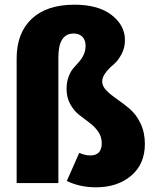

<svg xmlns="http://www.w3.org/2000/svg" viewBox="-20 -781 649 819"><path d="M298 -761Q399 -761 456 -717Q513 -673 513 -610Q513 -577 498 -549Q483 -521 464.5 -506Q446 -491 431 -471.5Q416 -452 416 -433Q416 -413 434.5 -394.5Q453 -376 480 -357.5Q507 -339 534 -316Q561 -293 579.5 -254.5Q598 -216 598 -167Q598 -81 539.5 -31.5Q481 18 389 18Q321 18 265 -9L318 -129Q342 -118 365 -118Q414 -118 414 -170Q414 -198 398.5 -220Q383 -242 361 -258Q339 -274 317 -291.5Q295 -309 279.5 -337Q264 -365 264 -401Q264 -431 272.5 -453.5Q281 -476 292.5 -489.5Q304 -503 316 -516Q328 -529 336.5 -546.5Q345 -564 345 -586Q345 -610 331.5 -624Q318 -638 294 -638Q229 -638 229 -537V0H51V-532Q51 -640 115 -700.5Q179 -761 298 -761Z"/></svg>

Font: FiraGO ExtraBold
Style: Regular
Weight: 800
Designer: bBox Type
Foundry: bBox Type GmbH
Version: Version 1.001;PS 001.001;hotconv 1.0.88;makeotf.lib2.5.64775